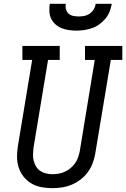

<svg xmlns="http://www.w3.org/2000/svg" viewBox="-20 -975 659 1003"><path d="M253 8Q224 8 195.5 2.5Q167 -3 143.5 -17Q120 -31 103 -52.5Q86 -74 77.5 -100.5Q69 -127 69 -156.5Q69 -186 74 -215L148 -662H97V-735H292V-662H231L155 -203Q153 -186 152.5 -168.5Q152 -151 156 -135Q160 -119 168.5 -105Q177 -91 190.5 -82Q204 -73 220.5 -69Q237 -65 254 -65Q271 -65 287.5 -68Q304 -71 320 -78.5Q336 -86 349.5 -97.5Q363 -109 373 -123.5Q383 -138 388.5 -154.5Q394 -171 397 -187L475 -662H424V-735H619V-662H559L478 -175Q474 -150 465 -125Q456 -100 440 -77.5Q424 -55 402 -38Q380 -21 355 -10.5Q330 0 304 4Q278 8 253 8ZM379 -815Q359 -815 339 -818Q319 -821 301.5 -828Q284 -835 269.5 -848Q255 -861 247 -878Q239 -895 238 -915Q237 -935 240 -955H324Q321 -941 324.5 -927Q328 -913 338 -904Q348 -895 362 -892Q376 -889 391 -889Q406 -889 421 -892Q436 -895 449 -904Q462 -913 470 -926.5Q478 -940 480 -955H564Q560 -934 552.5 -914.5Q545 -895 531 -878Q517 -861 499 -848Q481 -835 460.5 -828Q440 -821 419.5 -818Q399 -815 379 -815Z"/></svg>

Font: Iosevka Slab Extended Oblique
Style: Regular
Weight: 400
Width: 7
Italic angle: -9°
Monospace: yes
Designer: Belleve Invis
Foundry: Belleve Invis
Version: Version 11.1.0; ttfautohint (v1.8.3)